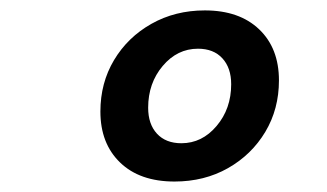

<svg xmlns="http://www.w3.org/2000/svg" viewBox="-20 -723 626 367"><path d="M313.5 -376Q247.1 -376 209.5 -412.4Q171.9 -448.7 171.9 -509.8Q171.9 -564.5 198 -608.2Q224.1 -651.9 269.5 -677.5Q314.9 -703.1 371.6 -703.1Q437.5 -703.1 475.3 -667Q513.2 -630.9 513.2 -569.3Q513.2 -514.6 487.1 -470.9Q460.9 -427.2 415.8 -401.6Q370.6 -376 313.5 -376ZM326.7 -449.2Q366.2 -449.2 394 -482.2Q421.9 -515.1 421.9 -562Q421.9 -593.3 405 -611.6Q388.2 -629.9 358.4 -629.9Q318.8 -629.9 291 -596.9Q263.2 -564 263.2 -517.1Q263.2 -485.8 280 -467.5Q296.9 -449.2 326.7 -449.2Z"/></svg>

Font: Cascadia Code NF
Style: Italic
Weight: 400
Italic angle: -10°
Monospace: yes
Designer: Aaron Bell
Foundry: Saja Typeworks
Version: Version 2404.023; ttfautohint (v1.8.4)